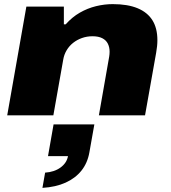

<svg xmlns="http://www.w3.org/2000/svg" viewBox="-20 -560 828 932"><path d="M15 0 108 -528H290V-442H299Q330 -477 367.5 -498.5Q405 -520 446 -530Q487 -540 527 -540Q600 -540 648 -520Q696 -500 720 -461.5Q744 -423 744 -365Q744 -351 742.5 -336Q741 -321 738 -304L684 0H460L510 -285Q511 -291 511.5 -297Q512 -303 512 -309Q512 -331 503.5 -348Q495 -365 476.5 -374.5Q458 -384 429 -384Q402 -384 378 -375.5Q354 -367 335 -352Q316 -337 303.5 -316Q291 -295 287 -271L239 0ZM186 352 199 278Q244 275 274 253Q304 231 310 198H213L240 44H438L414 179Q405 231 375.5 268Q346 305 298.5 326.5Q251 348 186 352Z"/></svg>

Font: Archivo Expanded Black
Style: Italic
Weight: 900
Width: 7
Italic angle: -10°
Designer: Hector Gatti
Foundry: Omnibus-Type
Version: Version 2.001